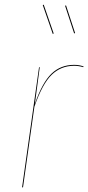

<svg xmlns="http://www.w3.org/2000/svg" viewBox="-20 -806 380 826"><path d="M340 -520 338 -517Q318 -523 299 -523Q242 -523 202 -484Q162 -445 128 -347L79 0H75L148 -517H151L130 -359Q162 -451 201.5 -489Q241 -527 299 -527Q321 -527 340 -520ZM211 -662 207 -660 164 -784 168 -786ZM303 -664 299 -662 260 -781 264 -783Z"/></svg>

Font: Fira Sans Condensed Four
Style: Italic
Weight: 100
Width: 3
Italic angle: -8°
Designer: bBox Type GmbH & Carrois Corporate GbR & Edenspiekermann AG
Foundry: bBox Type GmbH & Carrois Corporate GbR & Edenspiekermann AG
Version: Version 4.301